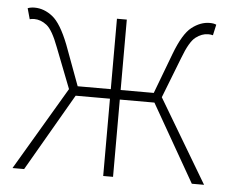

<svg xmlns="http://www.w3.org/2000/svg" viewBox="-44 -590 769 641"><g transform="rotate(5 340.5 -270.0)"><path d="M20 0 185 -279 132 -415Q111 -471 91 -486.5Q71 -502 49 -502Q41 -502 34 -500L24 -536Q34 -540 47 -540Q79 -540 107.5 -517.5Q136 -495 163 -426L213 -291H324V-527H357V-291H468L519 -426Q545 -495 574 -517.5Q603 -540 634 -540Q648 -540 656 -536L648 -500Q641 -502 632 -502Q611 -502 590.5 -486.5Q570 -471 549 -415L496 -279L662 0H621L473 -259H357V0H324V-259H209L59 0Z"/></g></svg>

Font: Source Han Sans SC ExtraLight
Style: Regular
Weight: 250
Designer: Ryoko NISHIZUKA 西塚涼子 (kana, bopomofo & ideographs); Paul D. Hunt (Latin, Greek & Cyrillic); Sandoll Communications 산돌커뮤니
Foundry: Adobe
Version: Version 2.004;hotconv 1.0.118;makeotfexe 2.5.65603